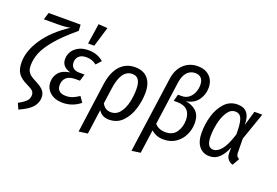

<svg xmlns="http://www.w3.org/2000/svg" viewBox="-128 -1198 2610 1811"><g transform="rotate(20 1176.5 -293.0)"><path d="M131 156Q181 130 206 105Q231 80 231 44Q231 18 215.5 2.5Q200 -13 152 -36Q89 -66 61 -105.5Q33 -145 33 -218Q33 -330 114.5 -452Q196 -574 357 -680Q314 -668 226 -668H92L114 -739H435L439 -678Q315 -575 246 -493Q177 -411 150.5 -346.5Q124 -282 124 -219Q124 -185 133.5 -163.5Q143 -142 161.5 -127Q180 -112 216 -94Q271 -67 298 -39Q325 -11 325 33Q325 86 288.5 129.5Q252 173 157 215Z M352 -135Q352 -190 387 -230.5Q422 -271 497 -282Q408 -307 408 -385Q408 -423 428 -458Q448 -493 489 -515.5Q530 -538 591 -538Q680 -538 741 -484L696 -434Q671 -452 648 -460.5Q625 -469 592 -469Q544 -469 519 -445Q494 -421 494 -384Q494 -347 516.5 -328Q539 -309 580 -309H631L610 -240H568Q503 -240 473.5 -211.5Q444 -183 444 -136Q444 -99 466.5 -79Q489 -59 533 -59Q568 -59 597 -70Q626 -81 664 -106L702 -51Q624 12 526 12Q448 12 400 -29Q352 -70 352 -135ZM684 -795 624 -596H562L593 -801Z M1230 -346Q1230 -264 1205 -181.5Q1180 -99 1126.5 -43.5Q1073 12 991 12Q921 12 885 -44L851 203L762 215L831 -287Q849 -410 907.5 -474Q966 -538 1058 -538Q1141 -538 1185.5 -487Q1230 -436 1230 -346ZM1138 -346Q1138 -409 1117 -439Q1096 -469 1054 -469Q942 -469 916 -268L895 -117Q924 -60 984 -60Q1039 -60 1073.5 -104Q1108 -148 1123 -213.5Q1138 -279 1138 -346Z M1399 -544Q1412 -641 1469.5 -695Q1527 -749 1611 -749Q1684 -749 1729 -706.5Q1774 -664 1774 -590Q1774 -522 1734 -467Q1694 -412 1613 -399Q1676 -393 1720.5 -353Q1765 -313 1765 -231Q1765 -173 1739.5 -117Q1714 -61 1662.5 -24.5Q1611 12 1537 12Q1466 12 1414 -34L1381 203L1293 215ZM1677 -231Q1677 -296 1643 -330Q1609 -364 1543 -364H1506L1524 -432H1561Q1604 -432 1633.5 -456Q1663 -480 1677 -516Q1691 -552 1691 -588Q1691 -635 1669 -657.5Q1647 -680 1609 -680Q1559 -680 1527 -644Q1495 -608 1485 -538L1425 -104Q1464 -59 1532 -59Q1607 -59 1642 -111.5Q1677 -164 1677 -231Z M2214 -380 2257 -527H2336L2240 -252L2242 -110Q2243 -89 2249.5 -78Q2256 -67 2274 -59L2235 12Q2205 6 2185 -19Q2165 -44 2166 -84L2167 -136Q2138 -66 2098 -27Q2058 12 2000 12Q1934 12 1895 -36Q1856 -84 1856 -174Q1856 -258 1880 -341.5Q1904 -425 1956 -481.5Q2008 -538 2087 -538Q2149 -538 2181 -500.5Q2213 -463 2214 -380ZM1947 -173Q1947 -113 1963.5 -85.5Q1980 -58 2013 -58Q2053 -58 2092.5 -103.5Q2132 -149 2170 -269Q2170 -347 2161.5 -390.5Q2153 -434 2135 -451Q2117 -468 2088 -468Q2040 -468 2008 -418Q1976 -368 1961.5 -299Q1947 -230 1947 -173Z"/></g></svg>

Font: Fira Sans Condensed
Style: Italic
Weight: 400
Width: 3
Italic angle: -8°
Designer: bBox Type GmbH & Carrois Corporate GbR & Edenspiekermann AG
Foundry: bBox Type GmbH & Carrois Corporate GbR & Edenspiekermann AG
Version: Version 4.301